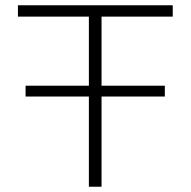

<svg xmlns="http://www.w3.org/2000/svg" viewBox="-20 -708 723 728"><path d="M77 -342V-383H605V-342ZM317 0V-645H48V-688H635V-645H365V0Z"/></svg>

Font: Saira Expanded ExtraLight
Style: Regular
Weight: 250
Width: 7
Designer: Hector Gatti with collaboration of the Omnibus-Type team
Foundry: Omnibus-Type
Version: Version 1.101